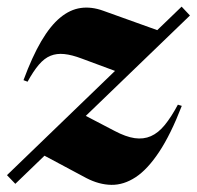

<svg xmlns="http://www.w3.org/2000/svg" viewBox="-46 -530 578 564"><path d="M-25.5 -15.5 487.5 -510.5 512 -484.5 -1 10ZM35 -290 23 -294.5Q48.5 -363.5 75.2 -409Q102 -454.5 130.8 -478.2Q159.5 -502 191 -506.5Q222.5 -511 257 -498.5L427 -437.5L314 -313.5L194 -358Q165 -369 142.8 -371.2Q120.5 -373.5 102.5 -366.2Q84.5 -359 68.2 -340Q52 -321 35 -290ZM207.5 -7 69 -81 186 -200 290.5 -145.5Q323.5 -128 349.5 -124.2Q375.5 -120.5 397.2 -130Q419 -139.5 438 -162.8Q457 -186 476.5 -222.5L488 -219Q455.5 -135 421.5 -83.8Q387.5 -32.5 352.5 -9.5Q317.5 13.5 281.2 13Q245 12.5 207.5 -7Z"/></svg>

Font: Newsreader 60pt ExtraBold
Style: Italic
Weight: 800
Italic angle: -17°
Designer: Hugues Gentile
Foundry: Production Type
Version: Version 1.003